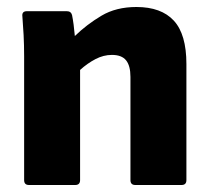

<svg xmlns="http://www.w3.org/2000/svg" viewBox="-20 -529 602 549"><path d="M63 0Q49 0 49 -14V-368Q49 -400 47.5 -429Q46 -458 44 -482Q42 -497 57 -497H171Q183 -497 186 -486Q191 -461 194 -426Q228 -459 270 -484Q312 -509 370 -509Q441 -509 477 -470Q513 -431 513 -346V-14Q513 0 499 0H367Q353 0 353 -14V-309Q353 -341 340.5 -356.5Q328 -372 300 -372Q276 -372 253 -360Q230 -348 209 -329V-14Q209 0 195 0Z"/></svg>

Font: Sofia Sans Black
Style: Regular
Weight: 900
Designer: Botio Nikoltchev, Ani Petrova
Foundry: lettersoup
Version: Version 4.100; ttfautohint (v1.8.3)